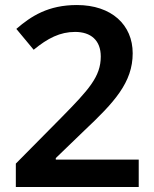

<svg xmlns="http://www.w3.org/2000/svg" viewBox="-20 -744 612 764"><path d="M532 0V-109H202V-115L315 -224C435 -337 508 -416 508 -532C508 -645 424 -724 286 -724C172 -724 104 -680 45 -629L114 -546C170 -592 219 -617 279 -617C341 -617 381 -584 381 -519C381 -439 333 -387 225 -277L43 -93V0Z"/></svg>

Font: Noto Sans Bamum SemiBold
Style: Regular
Weight: 600
Designer: Monotype Design Team
Foundry: Monotype Imaging Inc.
Version: Version 2.002